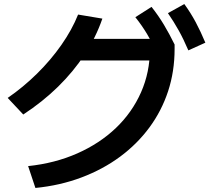

<svg xmlns="http://www.w3.org/2000/svg" viewBox="-20 -875 1040 949"><path d="M119 -54Q252 -68 362.5 -117Q473 -166 553 -242.5Q633 -319 677 -418.5Q721 -518 721 -633L771 -576H332V-683H821L843 -655V-633Q843 -522 811 -424.5Q779 -327 718.5 -245Q658 -163 573.5 -100.5Q489 -38 383 2Q277 42 155 54ZM18 -391Q95 -444 163 -511Q231 -578 283.5 -653Q336 -728 366 -803L486 -783Q454 -690 398.5 -605.5Q343 -521 267 -446.5Q191 -372 95 -309ZM759 -610Q732 -665 706.5 -707.5Q681 -750 649 -790L729 -841Q763 -798 790 -753Q817 -708 843 -655ZM911 -626Q887 -682 863 -725Q839 -768 810 -810L891 -855Q923 -811 947.5 -765Q972 -719 995 -664Z"/></svg>

Font: M PLUS 2 SemiBold
Style: Regular
Weight: 600
Designer: Coji Morishita
Foundry: UNDERFOREST DESIGN
Version: Version 1.001